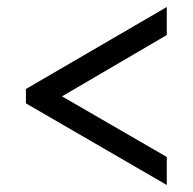

<svg xmlns="http://www.w3.org/2000/svg" viewBox="-20 -632 550 548"><path d="M456 -104V-184L157 -357L456 -532V-612L54 -378V-337Z"/></svg>

Font: Noto Serif Bengali SemiCondensed Black
Style: Regular
Weight: 900
Width: 4
Designer: Juan Bruce, Universal Thirst, Indian Type Foundry and the Monotype Design Team.
Foundry: Monotype Imaging Inc.
Version: Version 2.003